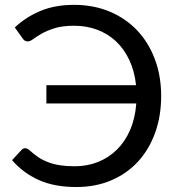

<svg xmlns="http://www.w3.org/2000/svg" viewBox="-20 -744 716 772"><path d="M39.5 -633.5Q84 -675.5 142.5 -700Q201 -724.5 277.5 -724.5Q355.5 -724.5 420 -697.8Q484.5 -671 530.8 -622.5Q577 -574 602.5 -506.5Q628 -439 628 -358Q628 -277 603.5 -209.5Q579 -142 534.5 -93.8Q490 -45.5 427 -18.8Q364 8 287 8Q198 8 135.2 -20.5Q72.5 -49 28.5 -100L67 -141.5Q73 -148 81 -148Q89.5 -148 98 -140.5Q116.5 -123.5 135.2 -111.2Q154 -99 175.8 -91Q197.5 -83 223 -79.2Q248.5 -75.5 281 -75.5Q330.5 -75.5 373.5 -92.5Q416.5 -109.5 449.5 -141.8Q482.5 -174 503 -221Q523.5 -268 528 -328H166.5V-401.5H527Q521 -458 500.2 -502.2Q479.5 -546.5 447 -577.2Q414.5 -608 371.5 -624.2Q328.5 -640.5 278 -640.5Q232 -640.5 200.5 -630.8Q169 -621 148 -609Q127 -597 114 -587.2Q101 -577.5 92 -577.5Q84 -577.5 79.2 -580.8Q74.5 -584 71.5 -589Z"/></svg>

Font: Lato 2
Style: Regular
Weight: 400
Designer: Lukasz Dziedzic with Adam Twardoch and Botio Nikoltchev
Foundry: tyPoland Lukasz Dziedzic
Version: Version 2.015; 2015-08-06; http://www.latofonts.com/